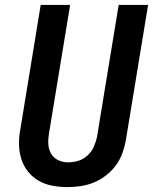

<svg xmlns="http://www.w3.org/2000/svg" viewBox="-20 -755 640 783"><path d="M255 8Q224 8 194 2.5Q164 -3 138.5 -17.5Q113 -32 94.5 -55Q76 -78 67 -106.5Q58 -135 57.5 -166Q57 -197 63 -228L146 -735H266L180 -212Q176 -190 177 -168.5Q178 -147 188 -129Q198 -111 217 -102Q236 -93 257 -93Q279 -93 300 -99.5Q321 -106 337.5 -121.5Q354 -137 363 -157.5Q372 -178 376 -199L464 -735H584L493 -182Q488 -155 478.5 -129Q469 -103 452 -80Q435 -57 411.5 -39Q388 -21 362 -10.5Q336 0 309 4Q282 8 255 8Z"/></svg>

Font: Iosevka Curly Extended Oblique
Style: Bold
Weight: 700
Width: 7
Italic angle: -9°
Monospace: yes
Designer: Belleve Invis
Foundry: Belleve Invis
Version: Version 11.1.0; ttfautohint (v1.8.3)